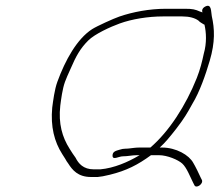

<svg xmlns="http://www.w3.org/2000/svg" viewBox="-20 -653 779 678"><path d="M463.2 -105H473.2C472.3 -104.3 471.1 -103.7 469.5 -103C432.8 -81.4 383.4 -59.3 334 -55H311C274.5 -55 257 -75.5 246.9 -96C243.3 -100.7 239.8 -105.7 236.4 -111L225.6 -128C200 -168.2 185.7 -216.4 192.9 -280C195.7 -301.8 200.3 -338.8 209.5 -364C213.4 -374.7 220.1 -390.3 229.6 -411C248.7 -455.6 263.9 -482.3 291.6 -510C314.9 -533.3 370.7 -558.5 402.5 -570C446.1 -585.8 503.2 -595 555.6 -595H623.6C648.5 -595 668.5 -589.6 681.1 -580C685.7 -574.2 693.3 -571.4 699.4 -567C700 -567 700.9 -566.7 702 -566C708.4 -538.9 710.6 -501.5 699.5 -463C693.9 -436.4 686.8 -407.4 674.9 -377.5C636.3 -280.6 577 -188.6 511 -132H473C467 -132 460.9 -131.7 454.7 -131L438 -129C433.7 -128.3 428.9 -128 423.6 -128C416.3 -128 408.8 -126.7 401.1 -124C389.2 -120.4 377.6 -117.9 377.4 -104C377 -85.6 398.8 -101 413.8 -101C431.4 -101 446.2 -105 463.2 -105ZM694.7 -609C692.5 -610.3 689.8 -611.3 686.7 -612C669.1 -619.9 659.9 -622 633.4 -622H565.4C507.9 -622 449.1 -610.9 401.4 -594.5C381.1 -587.5 322.3 -560.9 305.2 -550C252 -515.6 210.6 -441.2 182.5 -364C172.5 -336.6 167.7 -297.4 164.4 -273C158.2 -205.6 171.8 -152.8 199.7 -109L210.5 -92C213.6 -86 217 -80.7 220.7 -76C235.3 -53 255 -28 301.2 -28H325.2C334.8 -28.7 349.1 -31.3 368.1 -36C426.6 -50.3 467.1 -71.2 513.2 -105H541.2C571.1 -105 609.1 -88.5 623.5 -75.5C639.5 -61 651.7 -28 661.9 -8L666 0C671.5 15 698.4 -2.7 693.2 -17L689.1 -25C684.6 -35.9 668.5 -68.3 662.4 -78C647.8 -105.2 602.3 -132 552 -132H544C563.6 -149.6 577.7 -167 602.1 -198C630.6 -235.1 641.2 -253.3 659.1 -286C685.1 -328.4 706.1 -389.3 720.6 -438.5C740.1 -504.5 738 -551.3 727.9 -596C724.9 -611.1 727.6 -640.6 706 -630.5C694.6 -625.1 692.2 -617 694.7 -609Z"/></svg>

Font: Take Off
Style: Drunk
Weight: 400
Foundry: Cannot Into Space Fonts
Version: Version 0.89